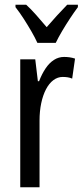

<svg xmlns="http://www.w3.org/2000/svg" viewBox="-20 -786 347 806"><path d="M249 -547Q260 -547 271.5 -545.5Q283 -544 295 -540L283 -456Q274 -460 264 -461.5Q254 -463 243 -463Q222 -463 204 -449.5Q186 -436 173 -411Q160 -386 153 -352.5Q146 -319 146 -280V0H65V-537H128L139 -445H144Q156 -476 171.5 -499Q187 -522 206.5 -534.5Q226 -547 249 -547ZM137 -606Q127 -628 112 -654Q97 -680 80 -706.5Q63 -733 45 -756V-766H90Q109 -749 131.5 -723.5Q154 -698 176 -672Q202 -702 219.5 -721Q237 -740 262 -766H307V-756Q292 -736 274.5 -709.5Q257 -683 241 -656Q225 -629 214 -606Z"/></svg>

Font: Noto Sans Thai ExtraCondensed
Style: Regular
Weight: 400
Width: 2
Designer: Monotype Design Team
Foundry: Monotype Imaging Inc.
Version: Version 2.002